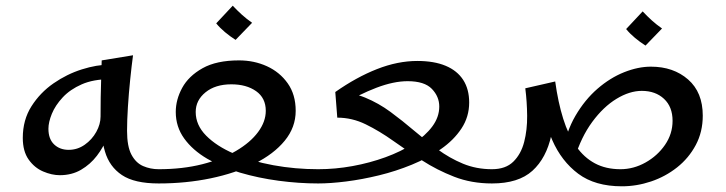

<svg xmlns="http://www.w3.org/2000/svg" viewBox="-20 -644 2547 674"><path d="M190 -29Q162 -29 131.5 -42Q101 -55 80.5 -84Q60 -113 60 -160Q60 -223 90.5 -271Q121 -319 168 -351.5Q215 -384 267.5 -400.5Q320 -417 364 -417L366 -366Q308 -366 267 -348Q226 -330 200 -302Q174 -274 162 -244.5Q150 -215 150 -192Q150 -156 170 -137Q190 -118 221 -118Q252 -118 277.5 -136Q303 -154 318 -181Q333 -208 333 -235L372 -223Q369 -194 356 -160.5Q343 -127 320 -97Q297 -67 264.5 -48Q232 -29 190 -29ZM537 0Q452 0 408 -29.5Q364 -59 348.5 -112Q333 -165 333 -235Q333 -272 333.5 -302Q334 -332 335 -362.5Q336 -393 337 -432L447 -450Q442 -413 437 -364.5Q432 -316 429 -268.5Q426 -221 426 -185Q426 -130 441.5 -101Q457 -72 482.5 -61Q508 -50 537 -50L557 -25Z M537 0V-50Q621 -50 690 -67.5Q759 -85 809 -114.5Q859 -144 886 -180.5Q913 -217 913 -255Q913 -300 879 -324Q845 -348 792 -348Q736 -348 701.5 -320Q667 -292 667 -251Q667 -205 703.5 -168Q740 -131 801.5 -104.5Q863 -78 939.5 -64Q1016 -50 1097 -50L1117 -25L1097 0Q1029 0 958 -9.5Q887 -19 822.5 -38Q758 -57 707 -87Q656 -117 626.5 -158Q597 -199 597 -251Q597 -294 619.5 -335.5Q642 -377 691 -404.5Q740 -432 819 -432Q872 -432 917 -411.5Q962 -391 990 -351.5Q1018 -312 1018 -255Q1018 -197 979.5 -150Q941 -103 873.5 -69.5Q806 -36 719.5 -18Q633 0 537 0ZM807 -504Q788 -516 770 -531Q752 -546 739 -562L797 -624Q813 -607 829 -592.5Q845 -578 865 -564Z M1097 0V-50Q1157 -50 1217.5 -61Q1278 -72 1333 -92Q1388 -112 1430.5 -139.5Q1473 -167 1497.5 -200Q1522 -233 1522 -270Q1522 -305 1496 -332Q1470 -359 1411 -359Q1362 -359 1301.5 -336Q1241 -313 1172 -272L1157 -321Q1231 -373 1303.5 -401.5Q1376 -430 1445 -430Q1504 -430 1544.5 -413Q1585 -396 1606 -363.5Q1627 -331 1627 -284Q1627 -234 1600 -193Q1573 -152 1527.5 -120.5Q1482 -89 1426 -66Q1370 -43 1310.5 -28.5Q1251 -14 1195.5 -7Q1140 0 1097 0ZM1707 0Q1635 0 1574.5 -23.5Q1514 -47 1461.5 -81Q1409 -115 1360.5 -149.5Q1312 -184 1264 -207.5Q1216 -231 1164 -231L1157 -321Q1214 -321 1261.5 -301.5Q1309 -282 1351 -251Q1393 -220 1433.5 -185.5Q1474 -151 1516 -120Q1558 -89 1605 -69.5Q1652 -50 1707 -50L1727 -25Z M2163 10Q2069 10 2010 -34Q1951 -78 1918.5 -152.5Q1886 -227 1873 -317L1929 -358Q1939 -285 1957 -227.5Q1975 -170 2002.5 -130.5Q2030 -91 2068.5 -70.5Q2107 -50 2158 -50Q2204 -50 2246 -73.5Q2288 -97 2314.5 -135.5Q2341 -174 2341 -220Q2341 -269 2311 -297Q2281 -325 2233 -325Q2190 -325 2144 -297Q2098 -269 2059 -216Q2020 -163 1997 -88L1955 -106Q1967 -181 2000 -237.5Q2033 -294 2077.5 -332.5Q2122 -371 2171 -390.5Q2220 -410 2265 -410Q2344 -410 2395.5 -365Q2447 -320 2447 -238Q2447 -181 2422.5 -135Q2398 -89 2357 -56.5Q2316 -24 2265.5 -7Q2215 10 2163 10ZM1707 0V-50Q1755 -50 1782 -76.5Q1809 -103 1820 -145.5Q1831 -188 1830.5 -237.5Q1830 -287 1824 -334L1929 -358Q1933 -250 1915.5 -169.5Q1898 -89 1849 -44.5Q1800 0 1707 0ZM2246 -484Q2227 -496 2209 -511Q2191 -526 2178 -542L2236 -604Q2252 -587 2268 -572.5Q2284 -558 2304 -544Z"/></svg>

Font: Marhey Light
Style: Regular
Weight: 300
Designer: Nur Syamsi & Bustanul Arifin
Foundry: Namelatype
Version: Version 1.000